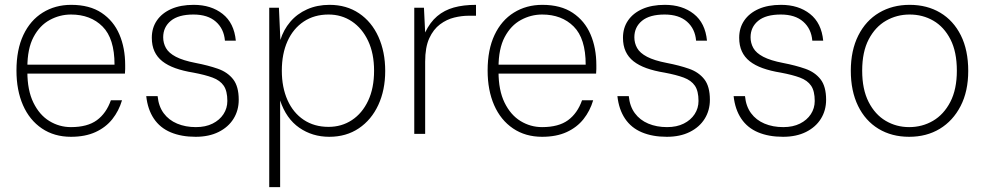

<svg xmlns="http://www.w3.org/2000/svg" viewBox="-20 -553 4067 793"><path d="M273 12Q204 12 153 -22.5Q102 -57 75 -118.5Q48 -180 48 -262Q48 -348 76.5 -408.5Q105 -469 156.5 -501Q208 -533 274 -533Q350 -533 399.5 -500Q449 -467 473 -411Q497 -355 497 -284Q497 -276 497 -268Q497 -260 496 -249H79V-286H453Q453 -394 403.5 -443.5Q354 -493 273 -493Q227 -493 185.5 -470.5Q144 -448 118.5 -400Q93 -352 93 -274V-257Q93 -180 118 -129Q143 -78 184 -53Q225 -28 273 -28Q341 -28 380 -56.5Q419 -85 438 -139H484Q471 -95 444 -61Q417 -27 374.5 -7.5Q332 12 273 12Z M788 12Q729 12 685 -6.5Q641 -25 615.5 -63Q590 -101 584 -156H631Q635 -114 656 -85.5Q677 -57 711.5 -42.5Q746 -28 789 -28Q829 -28 858 -42.5Q887 -57 903 -81.5Q919 -106 919 -136Q919 -177 904 -199Q889 -221 858 -232.5Q827 -244 779 -253Q736 -260 704 -271.5Q672 -283 650.5 -300Q629 -317 618 -341Q607 -365 607 -397Q607 -438 628 -468.5Q649 -499 687.5 -516Q726 -533 780 -533Q852 -533 899.5 -495.5Q947 -458 954 -385H909Q905 -434 871.5 -463.5Q838 -493 779 -493Q717 -493 685.5 -467Q654 -441 654 -399Q654 -375 665.5 -354.5Q677 -334 706.5 -318.5Q736 -303 788 -293Q840 -283 880 -269Q920 -255 943 -225.5Q966 -196 966 -141Q966 -97 944.5 -62.5Q923 -28 883 -8Q843 12 788 12Z M1092 220V-521H1132L1138 -388Q1151 -430 1179 -463Q1207 -496 1248.5 -514.5Q1290 -533 1341 -533Q1411 -533 1463 -498Q1515 -463 1543 -401Q1571 -339 1571 -260Q1571 -181 1542.5 -119.5Q1514 -58 1462 -23Q1410 12 1340 12Q1270 12 1216 -25.5Q1162 -63 1137 -138V220ZM1337 -29Q1391 -29 1433.5 -57Q1476 -85 1500.5 -137Q1525 -189 1525 -261Q1525 -332 1500.5 -384Q1476 -436 1433.5 -464.5Q1391 -493 1337 -493Q1278 -493 1234.5 -464Q1191 -435 1167.5 -383Q1144 -331 1144 -261Q1144 -192 1167.5 -139.5Q1191 -87 1234.5 -58Q1278 -29 1337 -29Z M1691 0V-521H1731L1736 -419Q1756 -461 1785.5 -486Q1815 -511 1854.5 -522Q1894 -533 1946 -533V-488H1915Q1887 -488 1856 -480.5Q1825 -473 1797.5 -452.5Q1770 -432 1753 -395Q1736 -358 1736 -298V0Z M2219 12Q2150 12 2099 -22.5Q2048 -57 2021 -118.5Q1994 -180 1994 -262Q1994 -348 2022.5 -408.5Q2051 -469 2102.5 -501Q2154 -533 2220 -533Q2296 -533 2345.5 -500Q2395 -467 2419 -411Q2443 -355 2443 -284Q2443 -276 2443 -268Q2443 -260 2442 -249H2025V-286H2399Q2399 -394 2349.5 -443.5Q2300 -493 2219 -493Q2173 -493 2131.5 -470.5Q2090 -448 2064.5 -400Q2039 -352 2039 -274V-257Q2039 -180 2064 -129Q2089 -78 2130 -53Q2171 -28 2219 -28Q2287 -28 2326 -56.5Q2365 -85 2384 -139H2430Q2417 -95 2390 -61Q2363 -27 2320.5 -7.5Q2278 12 2219 12Z M2734 12Q2675 12 2631 -6.5Q2587 -25 2561.5 -63Q2536 -101 2530 -156H2577Q2581 -114 2602 -85.5Q2623 -57 2657.5 -42.5Q2692 -28 2735 -28Q2775 -28 2804 -42.5Q2833 -57 2849 -81.5Q2865 -106 2865 -136Q2865 -177 2850 -199Q2835 -221 2804 -232.5Q2773 -244 2725 -253Q2682 -260 2650 -271.5Q2618 -283 2596.5 -300Q2575 -317 2564 -341Q2553 -365 2553 -397Q2553 -438 2574 -468.5Q2595 -499 2633.5 -516Q2672 -533 2726 -533Q2798 -533 2845.5 -495.5Q2893 -458 2900 -385H2855Q2851 -434 2817.5 -463.5Q2784 -493 2725 -493Q2663 -493 2631.5 -467Q2600 -441 2600 -399Q2600 -375 2611.5 -354.5Q2623 -334 2652.5 -318.5Q2682 -303 2734 -293Q2786 -283 2826 -269Q2866 -255 2889 -225.5Q2912 -196 2912 -141Q2912 -97 2890.5 -62.5Q2869 -28 2829 -8Q2789 12 2734 12Z M3214 12Q3155 12 3111 -6.5Q3067 -25 3041.5 -63Q3016 -101 3010 -156H3057Q3061 -114 3082 -85.5Q3103 -57 3137.5 -42.5Q3172 -28 3215 -28Q3255 -28 3284 -42.5Q3313 -57 3329 -81.5Q3345 -106 3345 -136Q3345 -177 3330 -199Q3315 -221 3284 -232.5Q3253 -244 3205 -253Q3162 -260 3130 -271.5Q3098 -283 3076.5 -300Q3055 -317 3044 -341Q3033 -365 3033 -397Q3033 -438 3054 -468.5Q3075 -499 3113.5 -516Q3152 -533 3206 -533Q3278 -533 3325.5 -495.5Q3373 -458 3380 -385H3335Q3331 -434 3297.5 -463.5Q3264 -493 3205 -493Q3143 -493 3111.5 -467Q3080 -441 3080 -399Q3080 -375 3091.5 -354.5Q3103 -334 3132.5 -318.5Q3162 -303 3214 -293Q3266 -283 3306 -269Q3346 -255 3369 -225.5Q3392 -196 3392 -141Q3392 -97 3370.5 -62.5Q3349 -28 3309 -8Q3269 12 3214 12Z M3735 12Q3663 12 3608.5 -21Q3554 -54 3524 -115.5Q3494 -177 3494 -261Q3494 -345 3525 -406.5Q3556 -468 3611 -500.5Q3666 -533 3737 -533Q3809 -533 3863.5 -500.5Q3918 -468 3948.5 -407Q3979 -346 3979 -260Q3979 -176 3947.5 -115Q3916 -54 3861.5 -21Q3807 12 3735 12ZM3735 -28Q3789 -28 3833.5 -54Q3878 -80 3905 -132Q3932 -184 3932 -261Q3932 -339 3905.5 -390.5Q3879 -442 3835 -467.5Q3791 -493 3737 -493Q3684 -493 3639.5 -467.5Q3595 -442 3568 -390.5Q3541 -339 3541 -261Q3541 -184 3567.5 -132Q3594 -80 3638 -54Q3682 -28 3735 -28Z"/></svg>

Font: DM Sans 10pt ExtraLight
Style: Regular
Weight: 250
Version: Version 4.004;gftools[0.9.30]